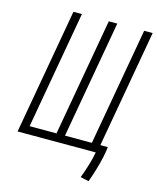

<svg xmlns="http://www.w3.org/2000/svg" viewBox="-125 -779 838 1024"><g transform="rotate(15 294.5 -267.0)"><path d="M419.4 0H28.8L151.4 -693.4H198.2L83.5 -43.9H231.9L346.7 -693.4H393.6L278.8 -43.9H427.2L542 -693.4H588.9L474.1 -43.9H515.1Q513.2 -19.5 505.4 15.6Q497.6 50.8 486.3 88.4Q475.1 126 462.9 158.2L417 147.9Q430.2 113.8 442.4 73.5Q454.6 33.2 460.4 0Z"/></g></svg>

Font: CaskaydiaCove NFP ExtraLight
Style: Italic
Weight: 200
Italic angle: -10°
Designer: Aaron Bell
Foundry: Saja Typeworks
Version: Version 2111.001; VTT 6.35;Nerd Fonts 3.1.1